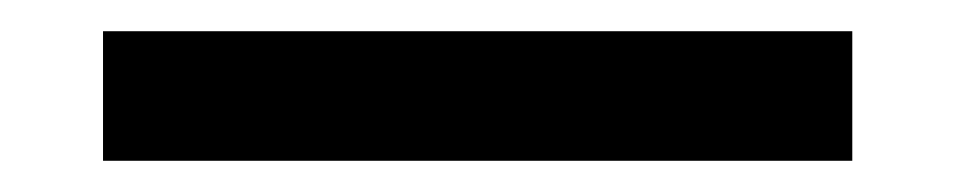

<svg xmlns="http://www.w3.org/2000/svg" viewBox="-20 39 612 123"><path d="M46 59H526V142H46Z"/></svg>

Font: Encode Sans Narrow
Style: Medium
Weight: 500
Designer: Pablo Impallari, Andres Torresi
Foundry: Pablo Impallari, Andres Torresi
Version: Version 1.000; ttfautohint (v1.00) -l 8 -r 50 -G 200 -x 14 -